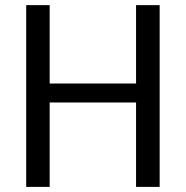

<svg xmlns="http://www.w3.org/2000/svg" viewBox="-20 -731 729 751"><path d="M512.2 -710.9H604.5V0H512.2V-330.1H174.3V0H82.5V-710.9H174.3V-404.3H512.2Z"/></svg>

Font: Robert Sans Medium
Style: Regular
Weight: 500
Designer: Christian Robertson (extended by Adam Twardoch)
Foundry: Google
Version: Version 12.135;April 2, 2019;FontCreator 11.5.0.2425 64-bit;